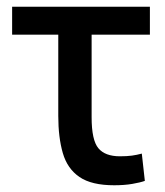

<svg xmlns="http://www.w3.org/2000/svg" viewBox="-20 -541 490 570"><path d="M319 9Q252 9 216 -15.5Q180 -40 166.5 -86.5Q153 -133 153 -197V-438H16V-521H425V-438H252V-193Q252 -125 272 -101Q292 -77 336 -77Q357 -77 371.5 -79Q386 -81 401 -85L410 -4Q396 1 372.5 5Q349 9 319 9Z"/></svg>

Font: Ubuntu Sans Medium
Style: Regular
Weight: 500
Designer: Dalton Maag Ltd
Foundry: Dalton Maag Ltd
Version: Version 1.006; ttfautohint (v1.8.4.7-5d5b)